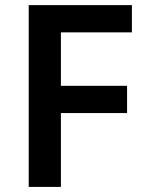

<svg xmlns="http://www.w3.org/2000/svg" viewBox="-20 -734 578 754"><path d="M219.2 -290H479V-397H219.2V-606.9H498V-713.9H92.8V0H219.2Z"/></svg>

Font: Noto Reveo Sans
Style: Regular
Weight: 600
Designer: Monotype Design Team
Foundry: Monotype Imaging Inc.
Version: Version 2.007